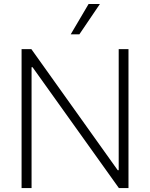

<svg xmlns="http://www.w3.org/2000/svg" viewBox="-20 -957 765 977"><path d="M633.8 0H585L145.5 -615.2H140.6V0H89.8V-707H139.6L579.1 -90.8H584V-707H633.8ZM430.7 -936.5H488.3L383.8 -782.2H339.8Z"/></svg>

Font: Pretendard ExtraLight
Style: Regular
Weight: 200
Designer: Base glyphs from Inter by Rasmus Andersson; Hangeul glyphs from Noto Sans CJK(Source Han Sans) by Jang Soo-young and Kan
Foundry: Kil Hyung-jin
Version: Version 1.309